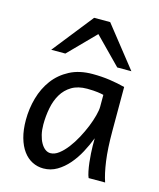

<svg xmlns="http://www.w3.org/2000/svg" viewBox="-118 -865 797 960"><g transform="rotate(15 281.0 -384.5)"><path d="M393.1 -420.9Q387.2 -422.4 379.9 -423.8Q372.6 -425.3 362.5 -426.5Q352.5 -427.7 339.1 -428.7Q325.7 -429.7 307.6 -429.7Q259.8 -429.7 227.8 -410.4Q195.8 -391.1 176.8 -359.1Q157.7 -327.1 149.7 -285.6Q141.6 -244.1 141.6 -200.2Q141.6 -171.9 147.2 -148.2Q152.8 -124.5 162.6 -107.2Q172.4 -89.8 185.1 -80.3Q197.8 -70.8 212.4 -70.8Q233.9 -70.8 255.6 -87.4Q277.3 -104 297.4 -130.1Q317.4 -156.2 335 -188.7Q352.5 -221.2 365.5 -253.2Q378.4 -285.2 385.7 -313.5Q393.1 -341.8 393.1 -358.9ZM429.7 0Q424.3 -11.7 420.2 -32.2Q416 -52.7 413.3 -75.9Q410.6 -99.1 409.2 -122.1Q407.7 -145 407.7 -161.1V-200.2Q393.1 -162.1 372.8 -124.3Q352.5 -86.4 326.4 -56.2Q300.3 -25.9 268.1 -6.8Q235.8 12.2 197.8 12.2Q167 12.2 140.1 -1.5Q113.3 -15.1 93.5 -42Q73.7 -68.8 62.5 -108.6Q51.3 -148.4 51.3 -200.2Q51.3 -258.3 66.9 -313.7Q82.5 -369.1 114.7 -412.4Q147 -455.6 196.8 -481.7Q246.6 -507.8 314.9 -507.8Q362.3 -507.8 404.3 -501.7Q446.3 -495.6 483.4 -485.8V-258.8Q483.4 -166.5 492.2 -103.8Q501 -41 515.1 0ZM83 -571.3 249 -781.2H332L498 -571.3H424.8L290.5 -708L156.2 -571.3Z"/></g></svg>

Font: Andika FrenchTight
Style: Regular
Weight: 400
Designer: Victor Gaultney, Annie Olsen, Julie Remington, Don Collingsworth, Eric Hays, Becca Hirsbrunner
Foundry: SIL International
Version: Version 5.000 ; Dig1 Dig4Opn Dig7 LnSpcTght